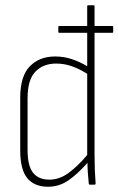

<svg xmlns="http://www.w3.org/2000/svg" viewBox="-20 -703 451 731"><path d="M163 8Q111 8 84 -24.5Q57 -57 57 -131V-331Q57 -413 93.5 -450.5Q130 -488 190 -488Q223 -488 253 -478Q283 -468 312 -451V-578H206Q202 -578 202 -582V-600Q202 -604 206 -604H312V-679Q312 -683 316 -683H336Q340 -683 340 -679V-604H407Q411 -604 411 -600V-582Q411 -578 407 -578H340V-112Q340 -55 344 -5Q344 0 340 0H322Q318 0 318 -4Q316 -24 314.5 -44.5Q313 -65 313 -83Q275 -40 240 -16Q205 8 163 8ZM85 -132Q85 -71 106 -45Q127 -19 168 -19Q206 -19 241 -44.5Q276 -70 312 -113V-422Q280 -442 251.5 -451.5Q223 -461 194 -461Q145 -461 115 -430.5Q85 -400 85 -329Z"/></svg>

Font: Sofia Sans Cond ExtraLight
Style: Regular
Weight: 200
Width: 3
Designer: Botio Nikoltchev, Ani Petrova
Foundry: lettersoup
Version: Version 4.100; ttfautohint (v1.8.3)